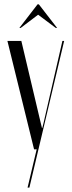

<svg xmlns="http://www.w3.org/2000/svg" viewBox="-20 -682 327 877"><path d="M13.9 -495 135.6 0H147.5L105.9 175H114.2L273 -495H265L180.6 -127.5L173.5 -97.9H171.5L164.4 -127.5L77.5 -495ZM68.5 -554.4H74.5L154.1 -614.8L234.8 -554.4H240.8L157.5 -662.1H151.5Z"/></svg>

Font: Moniqa Black
Style: Regular
Weight: 900
Designer: Rajesh Rajput
Foundry: Rajesh Rajput
Version: Version 1.000